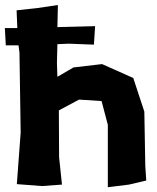

<svg xmlns="http://www.w3.org/2000/svg" viewBox="-48 -747 640 781"><path d="M19.5 -705.1 22.5 -632.8H-28.3L-24.4 -562.5H27.3L31.2 -533.2L36.1 -208L20.5 2L122.1 9.8L204.1 3.9L192.4 -107.4L191.4 -297.9L273.4 -341.8L365.2 -335.9L390.6 -239.3V-64.5V14.6L476.6 3.9L546.9 -12.7L543 -72.3L539.1 -293L494.1 -429.7L367.2 -486.3L251 -472.7L185.5 -434.6L183.6 -490.2L185.5 -567.4L232.4 -569.3L334 -565.4L338.9 -640.6L185.5 -636.7L187.5 -726.6L101.6 -713.9Z"/></svg>

Font: MaokenAssortedSans-Lite
Style: Lite
Weight: 400
Version: Version 1.400